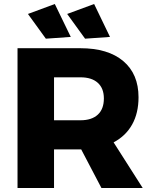

<svg xmlns="http://www.w3.org/2000/svg" viewBox="-20 -943 764 963"><path d="M67.9 0ZM488.8 0 387.2 -193.8H382.8H251V0H67.9V-701.2H382.8Q522 -701.2 598.4 -636.5Q674.8 -571.8 674.8 -455.1Q674.8 -376 642.8 -318.6Q610.8 -261.2 549.8 -229L695.8 0ZM251 -339.8H383.8Q439.9 -339.8 470.5 -367.9Q501 -396 501 -449.2Q501 -500 470.5 -527.6Q439.9 -555.2 383.8 -555.2H251ZM254.9 -922.9 335 -757.8 210 -749 120.1 -873ZM452.1 -922.9 531.7 -757.8 406.7 -749 316.9 -873Z"/></svg>

Font: Argentum Sans
Style: Bold
Weight: 700
Designer: Julieta Ulanovsky (Modified by Cristiano Sobral)
Foundry: Julieta Ulanovsky
Version: Version 1.000; ttfautohint (v1.5.65-e2d9)